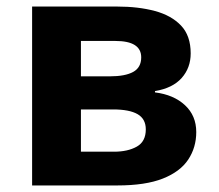

<svg xmlns="http://www.w3.org/2000/svg" viewBox="-20 -566 669 586"><path d="M562 -403Q562 -359 534.5 -328Q507 -297 453 -288V-284Q510 -277 544.5 -245Q579 -213 579 -163Q579 -116 554.5 -79Q530 -42 477 -21Q424 0 338 0H78V-546H338Q402 -546 452.5 -532.5Q503 -519 532.5 -488Q562 -457 562 -403ZM411 -391Q411 -441 332 -441H227V-333H315Q362 -333 386.5 -346.5Q411 -360 411 -391ZM425 -171Q425 -203 400 -217.5Q375 -232 325 -232H227V-103H328Q370 -103 397.5 -118.5Q425 -134 425 -171Z"/></svg>

Font: Noto IKEA Simplified Chinese
Style: Bold
Weight: 700
Designer: Monotype Design Team
Foundry: Monotype Imaging Inc.
Version: Version 1.100